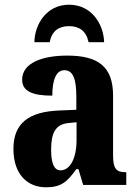

<svg xmlns="http://www.w3.org/2000/svg" viewBox="-20 -785 581 815"><path d="M126 -606H191C200 -654 230 -674 273 -674C316 -674 346 -654 356 -606H422C420 -681 370 -765 273 -765C177 -765 127 -681 126 -606ZM175 10C240 10 265 -13 304 -67H313L333 0H516V-54H513C473 -54 460 -70 460 -125V-379C460 -504 395 -549 265 -549C160 -549 74 -518 74 -447C74 -399 115 -379 202 -379C202 -447 219 -487 253 -487C291 -487 304 -448 304 -374V-319L232 -316C102 -311 37 -262 37 -153C37 -42 99 10 175 10ZM237 -62C209 -62 197 -93 197 -149C197 -221 215 -258 273 -263L305 -266V-191C305 -114 278 -62 237 -62Z"/></svg>

Font: Noto Serif Condensed ExtraBold
Style: Regular
Weight: 800
Width: 3
Designer: Monotype Design Team
Foundry: Monotype Imaging Inc.
Version: Version 2.013